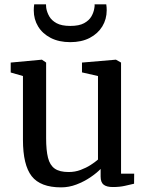

<svg xmlns="http://www.w3.org/2000/svg" viewBox="-20 -838 670 870"><path d="M491 9.5Q463.5 9.5 449.8 -1Q436 -11.5 436 -38V-72.5Q417.5 -53.5 389 -34.2Q360.5 -15 326.5 -2Q292.5 11 257 11Q163 11 123.5 -39.8Q84 -90.5 84 -204.5V-493.5L28.5 -509.5V-554.5L169 -567.5H170L189 -554.5V-211.5Q189 -157 197.5 -123.2Q206 -89.5 228 -74Q250 -58.5 291 -58.5Q320 -58.5 345.2 -68Q370.5 -77.5 390.8 -90.5Q411 -103.5 424 -115V-493.5L351.5 -510V-554.5L504 -567.5H505.5L528.5 -554.5V-51H588L587.5 -5.5Q570 -1.5 546.2 4Q522.5 9.5 491 9.5ZM298.5 -647Q247 -647 209.8 -666.2Q172.5 -685.5 152.8 -718Q133 -750.5 133 -791Q133 -797.5 133.5 -805.2Q134 -813 135 -818.5H188.5Q188.5 -815.5 188.8 -811.2Q189 -807 189.5 -802Q192.5 -783 203 -764.2Q213.5 -745.5 236.2 -733Q259 -720.5 298.5 -720.5Q338.5 -720.5 361.2 -733Q384 -745.5 394.5 -764.2Q405 -783 407.5 -801.5Q408.5 -807 408.8 -811.2Q409 -815.5 408.5 -818.5H461.5Q462.5 -813 463 -805.5Q463.5 -798 463.5 -791.5Q463.5 -751 443.5 -718.2Q423.5 -685.5 386.5 -666.2Q349.5 -647 298.5 -647Z"/></svg>

Font: Merriweather Light 18pt
Style: Regular
Weight: 400
Version: Version 2.100